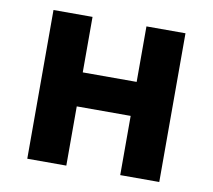

<svg xmlns="http://www.w3.org/2000/svg" viewBox="-67 -636 789 712"><g transform="rotate(10 327.5 -280.0)"><path d="M79 0H226V-223H429V0H576V-560H429V-351H226V-560H79Z"/></g></svg>

Font: Noto Sans Mono CJK SC
Style: Bold
Weight: 700
Designer: Ryoko NISHIZUKA 西塚涼子 (kana, bopomofo & ideographs); Paul D. Hunt (Latin, Greek & Cyrillic); Sandoll Communications 산돌커뮤니
Foundry: Adobe
Version: Version 2.004;hotconv 1.0.118;makeotfexe 2.5.65603